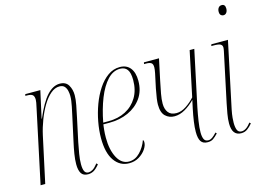

<svg xmlns="http://www.w3.org/2000/svg" viewBox="-99 -925 1531 1119"><g transform="rotate(-15 666.5 -365.5)"><path d="M306 10Q277 10 265 -9Q253 -28 253 -64Q253 -92 258.5 -126Q264 -160 273 -200L304 -342Q308 -361 315.5 -396Q323 -431 323 -459Q323 -473 319.5 -489Q316 -505 306 -516.5Q296 -528 275 -528Q248 -528 222.5 -506.5Q197 -485 175 -448.5Q153 -412 136 -367.5Q119 -323 109 -278L49 0H21L115 -442Q119 -460 121 -471Q123 -482 123 -489Q123 -509 114 -517.5Q105 -526 79 -526H70L72 -536H163L127 -373H129Q167 -463 204 -503Q241 -543 281 -543Q318 -543 333.5 -516.5Q349 -490 349 -456Q349 -431 342.5 -397Q336 -363 328 -326L298 -186Q291 -151 285.5 -118Q280 -85 280 -57Q280 -29 287 -14.5Q294 0 311 0Q322 0 335.5 -7.5Q349 -15 368 -39L375 -31Q354 -6 338.5 2Q323 10 306 10Z M554 10Q499 10 465.5 -37Q432 -84 432 -174Q432 -220 441.5 -271.5Q451 -323 469 -371.5Q487 -420 513 -459.5Q539 -499 572 -522.5Q605 -546 644 -546Q685 -546 707 -518.5Q729 -491 729 -441Q729 -380 698.5 -337Q668 -294 617 -271Q566 -248 504 -248H466Q465 -242 462.5 -218Q460 -194 460 -169Q460 -95 485.5 -47.5Q511 0 556 0Q593 0 622 -30Q651 -60 665 -100Q667 -99 668.5 -96Q670 -93 670 -85Q670 -66 655 -44Q640 -22 614 -6Q588 10 554 10ZM500 -258Q558 -258 603 -281Q648 -304 674.5 -348Q701 -392 701 -453Q701 -497 686.5 -516.5Q672 -536 643 -536Q601 -536 567 -499.5Q533 -463 508 -400Q483 -337 468 -258Z M1028 10Q999 10 987 -8.5Q975 -27 975 -66Q975 -93 980 -128Q985 -163 993 -201L1004 -252Q976 -223 944 -204.5Q912 -186 880 -186Q848 -186 825.5 -207Q803 -228 803 -277Q803 -291 806 -313Q809 -335 816 -371L823 -404Q830 -436 834.5 -458Q839 -480 839 -493Q839 -513 829 -519.5Q819 -526 797 -526H786L788 -536H879L852 -409Q843 -366 837 -333.5Q831 -301 831 -275Q831 -242 846.5 -221.5Q862 -201 896 -201Q925 -201 955 -221Q985 -241 1007 -266L1064 -536H1092L1021 -202Q1013 -162 1007 -123Q1001 -84 1001 -56Q1001 -30 1008 -15Q1015 0 1034 0Q1046 0 1057 -7.5Q1068 -15 1085 -33L1091 -26Q1074 -8 1061 1Q1048 10 1028 10Z M1307 -681Q1298 -681 1291.5 -687.5Q1285 -694 1285 -708Q1285 -722 1292 -731.5Q1299 -741 1312 -741Q1333 -741 1333 -715Q1333 -700 1326 -690.5Q1319 -681 1307 -681ZM1230 10Q1175 10 1175 -63Q1175 -89 1180.5 -121Q1186 -153 1192 -181L1255 -478Q1258 -492 1258 -500Q1258 -513 1247.5 -519.5Q1237 -526 1207 -526H1192L1195 -536H1295L1211 -139Q1205 -109 1203.5 -90Q1202 -71 1202 -60Q1202 -32 1209 -16Q1216 0 1235 0Q1262 0 1291 -38L1298 -31Q1282 -12 1266.5 -1Q1251 10 1230 10Z"/></g></svg>

Font: Noto Serif Display ExtraCondensed Thin
Style: Italic
Weight: 100
Width: 2
Italic angle: -12°
Designer: Monotype Design Team
Foundry: Monotype Imaging Inc.
Version: Version 2.009